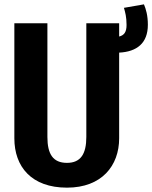

<svg xmlns="http://www.w3.org/2000/svg" viewBox="-20 -847 700 883"><path d="M660 -733C660 -776 651 -806 642 -827L550 -811C556 -790 562 -769 562 -732C562 -701 552 -685 528 -679V-740H377V-217C377 -139 351 -98 288 -98C224 -98 198 -138 198 -217V-740H46V-211C46 -80 125 16 288 16C448 16 528 -85 528 -211V-605C609 -609 660 -648 660 -733Z"/></svg>

Font: Glow Sans TC Compressed
Style: Bold
Weight: 700
Width: 2
Designer: Ryoko NISHIZUKA (kana, bopomofo & ideographs); Paul D. Hunt (Latin, Greek & Cyrillic); Sandoll Communications, Soo-young
Version: Version 0.93